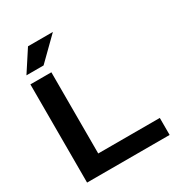

<svg xmlns="http://www.w3.org/2000/svg" viewBox="-222 -1123 1183 1270"><g transform="rotate(-30 370.0 -488.0)"><path d="M69.8 0V-750H230V-129.9H700.2V0ZM182.1 -976.1H372.1L208 -814.9H77.1Z"/></g></svg>

Font: Mattone
Style: Regular
Weight: 400
Width: 6
Designer: Nunzio Mazzaferro
Foundry: Collletttivo
Version: Version 2.000;Glyphs 3.2 (3217)